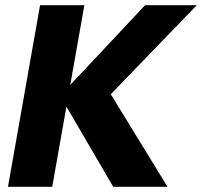

<svg xmlns="http://www.w3.org/2000/svg" viewBox="-20 -722 781 742"><path d="M10.8 0H181.9L306 -701.9H134.9ZM212.3 -351.9 417.6 0H627.4L402 -367.9L376.6 -325.2L740.6 -701.9H540.6Z"/></svg>

Font: Poppins Devanagari Thin
Style: Italic
Weight: 100
Italic angle: -10°
Designer: Ninad Kale (Devanagari), Jonny Pinhorn (Latin)
Foundry: Indian Type Foundry
Version: 4.005